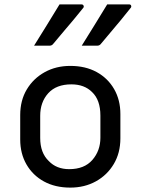

<svg xmlns="http://www.w3.org/2000/svg" viewBox="-20 -843 640 874"><path d="M251 -823H351Q358 -823 360.5 -817Q363 -811 358 -806Q334 -776 313.5 -751.5Q293 -727 271.5 -702Q250 -677 222 -643Q216 -635 205 -635H135Q163 -680 192.5 -727.5Q222 -775 251 -823ZM468 -823H568Q575 -823 577 -817Q579 -811 574 -806Q550 -776 530 -751.5Q510 -727 488.5 -702Q467 -677 439 -643Q433 -635 422 -635H352Q380 -680 409.5 -727.5Q439 -775 468 -823ZM300 -543Q369 -543 420 -515Q471 -487 499.5 -437.5Q528 -388 528 -324V-213Q528 -147 498 -96.5Q468 -46 416.5 -17.5Q365 11 300 11Q231 11 180 -17Q129 -45 100.5 -94.5Q72 -144 72 -208V-319Q72 -386 102 -436Q132 -486 183.5 -514.5Q235 -543 300 -543ZM305 -459Q236 -459 199.5 -418.5Q163 -378 163 -316V-215Q163 -147 202 -110Q237 -73 295 -73Q364 -73 400.5 -115Q437 -157 437 -216V-317Q437 -388 399 -424Q364 -459 305 -459Z"/></svg>

Font: Recursive Sn Lnr St
Style: Regular
Weight: 400
Version: Version 1.079;hotconv 1.0.112;makeotfexe 2.5.65598; ttfautoh